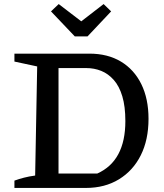

<svg xmlns="http://www.w3.org/2000/svg" viewBox="-20 -925 805 945"><path d="M420 -661Q510 -661 575 -622Q640 -583 675.5 -511Q711 -439 711 -340Q711 -237 673 -161Q635 -85 565.5 -42.5Q496 0 403 0H51V-36Q73 -44 98 -50.5Q123 -57 153 -61L163 -598L51 -622V-661ZM459 -71Q528 -102 562.5 -166.5Q597 -231 597 -329Q597 -401 582 -451Q567 -501 540 -531.5Q513 -562 478.5 -576Q444 -590 404 -590H222L268 -636V-25L222 -71ZM348 -746 231 -869 269 -905 380 -820 490 -905 527 -869 411 -746Z"/></svg>

Font: Piazzolla Thin SemiBold
Style: Regular
Weight: 600
Version: Version 2.005